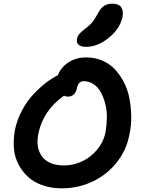

<svg xmlns="http://www.w3.org/2000/svg" viewBox="-20 -1027 775 1057"><path d="M453.1 -769Q425.3 -769 412.4 -781Q399.4 -793 403.8 -813Q406.7 -828.1 416.7 -840.1Q426.8 -852.1 448.2 -868.2Q474.1 -887.7 488.8 -905.5Q503.4 -923.3 519 -953.1Q534.7 -983.4 553.5 -995.1Q572.3 -1006.8 598.1 -1006.8Q632.3 -1006.8 646.5 -988Q660.6 -969.2 654.8 -935.1Q640.6 -868.7 578.9 -818.8Q517.1 -769 453.1 -769ZM319.8 9.8Q262.7 9.8 215.1 -6.8Q167.5 -23.4 135.3 -52.5Q103 -81.5 81.8 -121.8Q60.5 -162.1 56.6 -209.7Q52.7 -257.3 62 -310.1Q73.2 -366.7 100.8 -418.5Q128.4 -470.2 163.6 -507.6Q198.7 -544.9 232.4 -570.8Q266.1 -596.7 298.8 -612.8Q314 -654.8 355.7 -682.9Q397.5 -710.9 455.1 -710.9Q502 -710.9 542.2 -693.8Q582.5 -676.8 611.1 -647Q639.6 -617.2 661.1 -576.4Q682.6 -535.6 691.9 -488.3Q701.2 -440.9 702.4 -388.4Q703.6 -335.9 691.9 -283.2Q674.8 -196.8 619.9 -129.4Q564.9 -62 486.6 -26.1Q408.2 9.8 319.8 9.8ZM190.9 -290Q175.8 -211.4 212.9 -163.8Q250 -116.2 333 -116.2Q384.3 -116.2 432.1 -138.7Q480 -161.1 515.1 -203.6Q550.3 -246.1 561 -299.8Q567.9 -340.8 568.4 -380.6Q568.8 -420.4 559.3 -456.5Q549.8 -492.7 534.4 -520.3Q519 -547.9 494.4 -564Q469.7 -580.1 439.9 -580.1Q410.6 -580.1 402.8 -539.1Q398.4 -518.1 385.5 -506.6Q372.6 -495.1 355 -495.1Q343.3 -495.1 332 -500Q216.8 -418.5 190.9 -290Z"/></svg>

Font: Shantell Sans Normal
Style: Italic
Weight: 600
Italic angle: -11.31°
Designer: Stephen Nixon, Anya Danilova, Shantell Martin
Foundry: Arrow Type
Version: Version 1.006;[559af2be0]